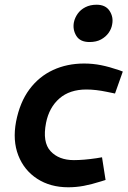

<svg xmlns="http://www.w3.org/2000/svg" viewBox="-20 -785 540 813"><path d="M269 8Q193 8 137.5 -28Q82 -64 57.5 -127Q33 -190 48 -270Q64 -352 104.5 -406.5Q145 -461 204.5 -488.5Q264 -516 336 -516Q373 -516 408 -509Q443 -502 484 -488L500 -482L467 -389L433 -396Q409 -401 387.5 -403.5Q366 -406 346 -406Q275 -406 231.5 -368Q188 -330 175 -265Q159 -183 194 -145Q229 -107 293 -107Q334 -107 388 -115L412 -119L427 -23L408 -17Q367 -4 334.5 2Q302 8 269 8ZM359 -607Q319 -607 303 -633.5Q287 -660 293 -691Q297 -710 309 -727Q321 -744 341.5 -754.5Q362 -765 389 -765Q427 -765 444 -739Q461 -713 455 -682Q452 -663 440 -646Q428 -629 408 -618Q388 -607 359 -607Z"/></svg>

Font: REM Medium
Style: Italic
Weight: 500
Italic angle: -11°
Designer: Octavio Pardo
Foundry: Ashler Design
Version: Version 1.005;gftools[0.9.28]